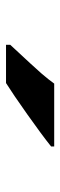

<svg xmlns="http://www.w3.org/2000/svg" viewBox="199 -1005 200 638"><g transform="rotate(90 299.0 -686.0)"><path d="M128.9 -606V-620.1Q204.1 -700.7 224.4 -724.1Q244.6 -747.6 257.8 -766.1H466.8V-755.9Q427.7 -724.6 359.4 -676.3Q291 -627.9 255.9 -606Z"/></g></svg>

Font: OpenSansExtrabold
Style: Regular
Weight: 800
Foundry: Ascender Corporation
Version: Version 1.10